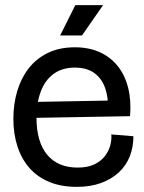

<svg xmlns="http://www.w3.org/2000/svg" viewBox="-20 -714 562 747"><path d="M279 13Q218 13 172 -6Q126 -25 95 -60Q64 -95 48 -144Q32 -193 32 -252Q32 -309 47 -359.5Q62 -410 91.5 -448Q121 -486 166 -508Q211 -530 271 -530Q326 -530 368 -511Q410 -492 438 -457Q466 -422 478.5 -372.5Q491 -323 486 -262L88 -255V-317L419 -323L400 -287Q402 -336 388.5 -373Q375 -410 346 -430.5Q317 -451 271 -451Q222 -451 188.5 -426.5Q155 -402 138.5 -357.5Q122 -313 122 -256Q122 -162 163.5 -112Q205 -62 282 -62Q321 -62 347 -74.5Q373 -87 388 -106.5Q403 -126 409 -148.5Q415 -171 413 -191L499 -184Q499 -142 485 -106Q471 -70 442.5 -43.5Q414 -17 373 -2Q332 13 279 13ZM299 -576H214L273 -694H381Z"/></svg>

Font: Bricolage Grotesque 96pt
Style: Regular
Weight: 400
Version: Version 1.001;gftools[0.9.33.dev8+g029e19f]